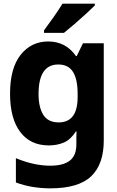

<svg xmlns="http://www.w3.org/2000/svg" viewBox="-20 -786 640 1051"><path d="M255 245Q211 245 164 238Q117 231 67 213V80Q121 102 167 111.5Q213 121 255 121Q327 121 362.5 93Q398 65 398 5V-3Q398 -21 398 -34Q398 -47 399 -66H395Q366 -21 329 -5.5Q292 10 247 10Q146 10 90.5 -64Q35 -138 35 -273Q35 -413 93 -486Q151 -559 244 -559Q340 -559 396 -479H400L434 -549H548V-17Q548 113 479 179Q410 245 255 245ZM301 -116Q405 -116 405 -255V-272Q405 -352 379.5 -392.5Q354 -433 299 -433Q191 -433 191 -271Q191 -199 217 -157.5Q243 -116 301 -116ZM221 -620Q245 -652 273.5 -692.5Q302 -733 322 -766H499V-756Q481 -738 451 -710.5Q421 -683 388 -654.5Q355 -626 330 -606H221Z"/></svg>

Font: Noto Sans Mono ExtraBold
Style: Regular
Weight: 800
Designer: Monotype Design Team
Foundry: Monotype Imaging Inc.
Version: Version 2.014